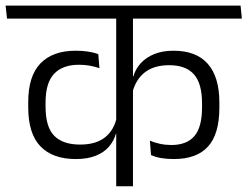

<svg xmlns="http://www.w3.org/2000/svg" viewBox="-38 -650 864 670"><path d="M-13.5 -585H806L801.5 -630.5H-18.5ZM60.5 -275.5Q60.5 -183.5 103.2 -139.2Q146 -95 226.5 -95Q267.5 -95 296.2 -106.5Q325 -118 342.2 -138.2Q359.5 -158.5 366.5 -183.5H373L370 -242.5Q360 -195.5 328.2 -170.5Q296.5 -145.5 241.5 -145.5Q181.5 -145.5 151.2 -176.2Q121 -207 121 -277.5V-292.5Q121 -361 150.8 -392.5Q180.5 -424 237.5 -424Q257 -424 274.2 -421Q291.5 -418 309 -412L305 -461Q287.5 -467.5 268 -470.2Q248.5 -473 226 -473Q146 -473 103.2 -428.8Q60.5 -384.5 60.5 -294ZM727.5 -292Q727.5 -381.5 687.2 -427.2Q647 -473 567.5 -473Q528.5 -473 500 -461.2Q471.5 -449.5 453.2 -429.5Q435 -409.5 427.5 -384H421L424 -327Q436 -373.5 468 -398Q500 -422.5 552.5 -422.5Q610.5 -422.5 638.8 -390.5Q667 -358.5 667 -290V-275.5Q667 -206 640.2 -175Q613.5 -144 560 -144Q539.5 -144 520.8 -148Q502 -152 485 -159L489 -109Q505 -101.5 525.5 -98.2Q546 -95 569 -95Q648 -95 687.8 -138.5Q727.5 -182 727.5 -274.5ZM426 -600.5H367.5V0H426Z"/></svg>

Font: Anek Devanagari Medium Light
Style: Regular
Weight: 300
Version: Version 1.003